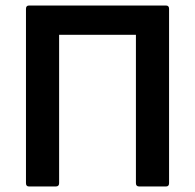

<svg xmlns="http://www.w3.org/2000/svg" viewBox="-20 -675 706 695"><path d="M85 0Q74 0 74 -12V-643Q74 -655 85 -655H581Q592 -655 592 -643V-12Q592 0 581 0H484Q472 0 472 -12V-549H194V-12Q194 0 182 0Z"/></svg>

Font: Sofia Sans
Style: Bold
Weight: 700
Designer: Botio Nikoltchev, Ani Petrova
Foundry: lettersoup
Version: Version 4.100; ttfautohint (v1.8.4.7-5d5b)